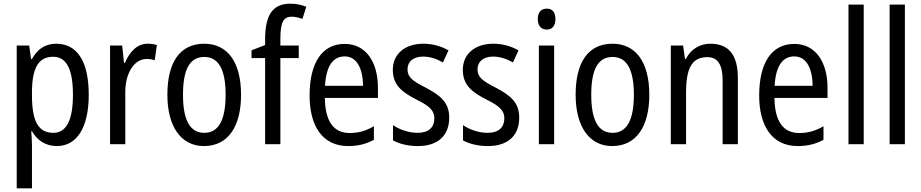

<svg xmlns="http://www.w3.org/2000/svg" viewBox="-20 -785 5015 1045"><path d="M286 -547C226 -547 184 -518 154 -464H149L139 -537H71V240H154V6C154 -16 152 -44 150 -71H154C181 -22 228 10 289 10C398 10 463 -90 463 -269C463 -454 398 -547 286 -547ZM269 -476C345 -476 377 -403 377 -269C377 -134 343 -62 270 -62C187 -62 154 -128 154 -266V-285C155 -415 189 -476 269 -476Z M783 -547C727 -547 686 -504 660 -443H655L645 -537H579V0H662V-282C661 -388 712 -464 777 -464C793 -464 809 -462 822 -457L834 -540C817 -545 799 -547 783 -547Z M1292 -269C1292 -450 1216 -547 1092 -547C959 -547 891 -446 891 -269C891 -98 964 10 1090 10C1223 10 1292 -99 1292 -269ZM976 -269C976 -404 1011 -475 1092 -475C1171 -475 1208 -404 1208 -269C1208 -134 1171 -62 1092 -62C1012 -62 976 -135 976 -269Z M1606 -469V-537H1506V-573C1506 -662 1522 -694 1567 -694C1587 -694 1607 -689 1626 -682L1647 -748C1620 -759 1593 -765 1560 -765C1461 -765 1423 -699 1423 -571V-540L1349 -511V-469H1423V0H1506V-469Z M1856 -546C1734 -546 1665 -445 1665 -265C1665 -102 1733 10 1875 10C1929 10 1972 -1 2015 -24V-98C1971 -72 1930 -61 1883 -61C1795 -61 1750 -125 1748 -252H2037V-308C2037 -444 1974 -546 1856 -546ZM1856 -478C1925 -478 1955 -407 1956 -318H1749C1755 -425 1792 -478 1856 -478Z M2425 -145C2425 -228 2376 -266 2299 -307C2224 -345 2198 -365 2198 -408C2198 -450 2230 -477 2283 -477C2321 -477 2358 -464 2391 -445L2421 -511C2380 -534 2335 -547 2284 -547C2185 -547 2118 -492 2118 -405C2118 -321 2169 -283 2247 -243C2320 -207 2344 -182 2344 -141C2344 -92 2313 -62 2253 -62C2203 -62 2152 -81 2119 -104V-21C2152 -3 2197 10 2255 10C2361 10 2425 -45 2425 -145Z M2806 -145C2806 -228 2757 -266 2680 -307C2605 -345 2579 -365 2579 -408C2579 -450 2611 -477 2664 -477C2702 -477 2739 -464 2772 -445L2802 -511C2761 -534 2716 -547 2665 -547C2566 -547 2499 -492 2499 -405C2499 -321 2550 -283 2628 -243C2701 -207 2725 -182 2725 -141C2725 -92 2694 -62 2634 -62C2584 -62 2533 -81 2500 -104V-21C2533 -3 2578 10 2636 10C2742 10 2806 -45 2806 -145Z M2956 -738C2926 -738 2907 -719 2907 -681C2907 -644 2926 -624 2956 -624C2985 -624 3003 -644 3003 -681C3003 -719 2986 -738 2956 -738ZM2996 -537H2913V0H2996Z M3514 -269C3514 -450 3438 -547 3314 -547C3181 -547 3113 -446 3113 -269C3113 -98 3186 10 3312 10C3445 10 3514 -99 3514 -269ZM3198 -269C3198 -404 3233 -475 3314 -475C3393 -475 3430 -404 3430 -269C3430 -134 3393 -62 3314 -62C3234 -62 3198 -135 3198 -269Z M3846 -547C3790 -547 3740 -518 3713 -464H3708L3698 -537H3631V0H3714V-279C3714 -413 3745 -474 3830 -474C3888 -474 3913 -431 3913 -347V0H3996V-360C3996 -488 3945 -547 3846 -547Z M4303 -546C4181 -546 4112 -445 4112 -265C4112 -102 4180 10 4322 10C4376 10 4419 -1 4462 -24V-98C4418 -72 4377 -61 4330 -61C4242 -61 4197 -125 4195 -252H4484V-308C4484 -444 4421 -546 4303 -546ZM4303 -478C4372 -478 4402 -407 4403 -318H4196C4202 -425 4239 -478 4303 -478Z M4681 0V-760H4598V0Z M4905 0V-760H4822V0Z"/></svg>

Font: Noto Sans Ethiopic Condensed
Style: Regular
Weight: 400
Width: 3
Designer: Monotype Design Team
Foundry: Monotype Imaging Inc.
Version: Version 2.102